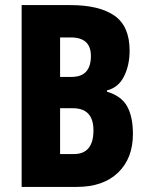

<svg xmlns="http://www.w3.org/2000/svg" viewBox="-20 -827 585 754"><path d="M256 -807Q370 -807 429.5 -765.5Q489 -724 489 -628Q489 -571 467 -527Q445 -483 400 -472V-467Q457 -450 479.5 -409Q502 -368 502 -301Q502 -205 443.5 -149Q385 -93 282 -93H65V-807ZM261 -525Q337 -525 337 -607Q337 -680 258 -680H216V-525ZM216 -402V-222H270Q347 -222 347 -315Q347 -402 266 -402Z"/></svg>

Font: Noto Sans Kannada UI ExtraCondensed ExtraBold
Style: Regular
Weight: 800
Width: 2
Designer: Jelle Bosma - Monotype Design Team
Foundry: Monotype Imaging Inc.
Version: Version 2.005; ttfautohint (v1.8.4.7-5d5b)